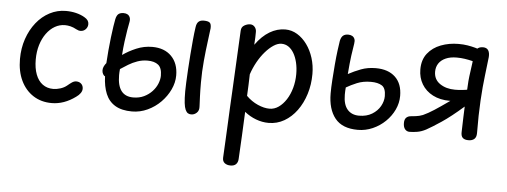

<svg xmlns="http://www.w3.org/2000/svg" viewBox="-53 -703 2994 1133"><g transform="rotate(5 1444.0 -136.5)"><path d="M408 -513Q422 -505 428.5 -495.5Q435 -486 435 -474Q435 -456 422.5 -443Q410 -430 391 -430Q387 -430 381.5 -431.5Q376 -433 368 -437Q348 -448 331 -452Q314 -456 299 -456Q267 -456 239 -440Q211 -424 189.5 -394.5Q168 -365 156 -325.5Q144 -286 144 -239Q144 -188 158 -151Q172 -114 198.5 -94.5Q225 -75 261 -75Q282 -75 304 -82Q326 -89 342 -102Q356 -114 368.5 -122.5Q381 -131 394 -131Q412 -131 423.5 -120Q435 -109 435 -91Q435 -78 426 -65Q417 -52 401 -41Q367 -16 331.5 -3.5Q296 9 260 9Q197 9 150 -21.5Q103 -52 77 -106.5Q51 -161 51 -234Q51 -298 70 -353.5Q89 -409 122.5 -451Q156 -493 201 -516.5Q246 -540 297 -540Q329 -540 357.5 -533Q386 -526 408 -513Z M736 17Q675 17 636.5 -6Q598 -29 580 -72.5Q562 -116 560 -176Q553 -178 547.5 -188Q542 -198 542 -210Q542 -223 548 -234.5Q554 -246 561 -254Q563 -289 566.5 -329Q570 -369 574.5 -406.5Q579 -444 583.5 -473.5Q588 -503 591 -517Q596 -540 607 -548.5Q618 -557 637 -557Q651 -557 660.5 -551.5Q670 -546 674.5 -535Q679 -524 676 -508Q672 -489 667 -459Q662 -429 657 -391Q652 -353 649 -310Q684 -335 729 -354Q774 -373 823 -373Q895 -373 936.5 -331Q978 -289 978 -217Q978 -175 958.5 -133.5Q939 -92 905.5 -58Q872 -24 828 -3.5Q784 17 736 17ZM736 -66Q772 -66 800 -79.5Q828 -93 848 -114.5Q868 -136 878 -161Q888 -186 888 -208Q888 -254 865.5 -272Q843 -290 802 -290Q771 -290 742.5 -280Q714 -270 689.5 -255Q665 -240 644 -226Q643 -215 642.5 -206.5Q642 -198 642 -190Q642 -66 736 -66ZM1086 4Q1075 4 1066.5 -1Q1058 -6 1051.5 -20Q1045 -34 1042 -60Q1039 -86 1039 -129Q1039 -147 1040.5 -181Q1042 -215 1044.5 -258Q1047 -301 1050.5 -346.5Q1054 -392 1058 -435Q1062 -478 1067 -511Q1070 -534 1081 -544Q1092 -554 1111 -554Q1137 -554 1147 -546Q1157 -538 1156 -513Q1153 -485 1146 -433.5Q1139 -382 1133 -318Q1127 -254 1127 -189Q1127 -140 1128.5 -105Q1130 -70 1131 -48Q1133 -23 1118.5 -9.5Q1104 4 1086 4Z M1343 284Q1322 284 1308.5 273.5Q1295 263 1296 241Q1299 182 1301.5 135Q1304 88 1306 43Q1308 -2 1310.5 -52.5Q1313 -103 1316.5 -166.5Q1320 -230 1324 -315Q1328 -400 1334 -514Q1335 -536 1352.5 -546Q1370 -556 1387 -556Q1403 -556 1413.5 -544Q1424 -532 1424 -515Q1424 -499 1423.5 -482.5Q1423 -466 1421 -438Q1459 -491 1503.5 -517.5Q1548 -544 1596 -544Q1634 -544 1667 -524Q1700 -504 1725 -469.5Q1750 -435 1764 -390.5Q1778 -346 1778 -296Q1778 -233 1760.5 -177Q1743 -121 1711.5 -78Q1680 -35 1637.5 -10.5Q1595 14 1545 14Q1507 14 1470 0Q1433 -14 1402 -39Q1399 34 1395.5 101.5Q1392 169 1388 242Q1387 261 1376 272.5Q1365 284 1343 284ZM1543 -70Q1572 -70 1597 -87.5Q1622 -105 1641.5 -135Q1661 -165 1672 -204.5Q1683 -244 1683 -287Q1683 -324 1675.5 -355.5Q1668 -387 1654.5 -410Q1641 -433 1622.5 -445.5Q1604 -458 1581 -458Q1559 -458 1534.5 -442Q1510 -426 1486 -398.5Q1462 -371 1442.5 -336Q1423 -301 1410 -262Q1409 -228 1408 -198.5Q1407 -169 1405 -134Q1436 -103 1473.5 -86.5Q1511 -70 1543 -70Z M2073 9Q1981 9 1938 -44.5Q1895 -98 1895 -192Q1895 -225 1898 -271Q1901 -317 1905 -364Q1909 -411 1914 -449Q1919 -487 1922 -505Q1927 -528 1938.5 -537Q1950 -546 1968 -546Q1982 -546 1992 -540.5Q2002 -535 2006.5 -524Q2011 -513 2008 -496Q2003 -468 1997 -423.5Q1991 -379 1986 -314Q2021 -333 2060.5 -348Q2100 -363 2148 -363Q2222 -363 2263.5 -323.5Q2305 -284 2305 -212Q2305 -170 2286.5 -130.5Q2268 -91 2235.5 -59.5Q2203 -28 2161 -9.5Q2119 9 2073 9ZM2073 -75Q2118 -75 2150 -94.5Q2182 -114 2198.5 -143.5Q2215 -173 2215 -203Q2215 -250 2191.5 -265Q2168 -280 2126 -280Q2080 -280 2044 -265Q2008 -250 1981 -234Q1980 -224 1979.5 -213Q1979 -202 1979 -191Q1979 -133 2004 -104Q2029 -75 2073 -75Z M2729 13Q2706 13 2695 2.5Q2684 -8 2685 -32Q2686 -82 2687.5 -118Q2689 -154 2690 -183Q2616 -118 2562 -82Q2508 -46 2475 -28Q2448 -14 2423.5 -10Q2399 -6 2378 -6Q2362 -6 2351.5 -18.5Q2341 -31 2341 -55Q2341 -76 2350.5 -86Q2360 -96 2375 -98Q2386 -99 2407.5 -101.5Q2429 -104 2449 -112Q2478 -125 2513.5 -148Q2549 -171 2594 -203Q2639 -235 2695 -272Q2697 -336 2705.5 -392Q2714 -448 2717 -491Q2719 -515 2732 -528Q2745 -541 2767 -541Q2789 -541 2798.5 -526.5Q2808 -512 2806 -486Q2801 -439 2793 -375Q2785 -311 2780 -226.5Q2775 -142 2776 -33Q2776 -9 2763.5 2Q2751 13 2729 13ZM2599 -209Q2541 -209 2498.5 -231Q2456 -253 2433 -291.5Q2410 -330 2410 -379Q2410 -436 2439.5 -473.5Q2469 -511 2517.5 -529.5Q2566 -548 2622 -548Q2651 -548 2675.5 -544Q2700 -540 2721.5 -534Q2743 -528 2764 -521L2757 -441Q2734 -449 2711.5 -454.5Q2689 -460 2666 -463.5Q2643 -467 2618 -467Q2580 -467 2553 -455Q2526 -443 2512 -422Q2498 -401 2498 -373Q2498 -327 2534.5 -302Q2571 -277 2624 -277Q2643 -277 2664 -279Q2685 -281 2702.5 -284.5Q2720 -288 2730 -292L2753 -240Q2735 -227 2708.5 -220.5Q2682 -214 2653 -212Q2624 -210 2599 -209Z"/></g></svg>

Font: Playpen Sans
Style: Regular
Weight: 400
Designer: Laura Meseguer, Veronika Burian, José Scaglione, Kostas Bartsokas, Vera Evstafieva, Tom Grace, Yorlmar Campos
Foundry: TypeTogether
Version: Version 2.000